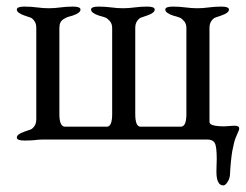

<svg xmlns="http://www.w3.org/2000/svg" viewBox="-20 -423 745 582"><path d="M609 0H107Q98 0 87 1.5Q76 3 54 3Q31 3 31 -6Q31 -16 54 -24Q67 -28 73 -30.5Q79 -33 84.5 -41Q90 -49 90 -62V-338Q90 -351 84.5 -359Q79 -367 73 -369.5Q67 -372 54 -376Q31 -384 31 -394Q31 -403 54 -403Q74 -403 92.5 -400.5Q111 -398 128 -398Q145 -398 163 -400.5Q181 -403 201 -403Q224 -403 224 -394Q224 -384 201 -376Q190 -373 185.5 -371.5Q181 -370 173.5 -365.5Q166 -361 163 -354.5Q160 -348 160 -338V-77Q160 -39 177 -39H304Q320 -39 320 -77V-338Q320 -351 313 -359Q306 -367 300 -369.5Q294 -372 279 -376Q256 -384 256 -394Q256 -403 279 -403Q299 -403 317.5 -400.5Q336 -398 353 -398Q370 -398 388 -400.5Q406 -403 426 -403Q449 -403 449 -394Q449 -384 426 -376Q413 -372 407 -369.5Q401 -367 395.5 -359Q390 -351 390 -338V-77Q390 -39 406 -39H528Q545 -39 545 -77V-338Q545 -351 538 -359Q531 -367 525 -369.5Q519 -372 504 -376Q481 -384 481 -394Q481 -403 504 -403Q524 -403 542.5 -400.5Q561 -398 578 -398Q595 -398 613 -400.5Q631 -403 651 -403Q674 -403 674 -394Q674 -384 651 -376Q638 -372 632 -369.5Q626 -367 620.5 -359Q615 -351 615 -338V-53Q615 -40 661 -40Q665 -40 675 -41Q685 -42 690 -42Q705 -42 705 -34Q705 -30 704 -28Q703 -26 699.5 -17.5Q696 -9 694 -4.5Q692 0 689 12Q686 24 684 35.5Q682 47 680 66.5Q678 86 677 108Q676 119 669.5 129Q663 139 657 139Q636 139 636 97Q636 90 636.5 77Q637 64 637 59Q637 21 631 10.5Q625 0 609 0Z"/></svg>

Font: EB Garamond SC 12
Style: Regular
Weight: 400
Version: Version 0.016 ; ttfautohint (v0.97) -l 8 -r 50 -G 200 -x 0 -